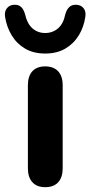

<svg xmlns="http://www.w3.org/2000/svg" viewBox="-57 -776 378 804"><path d="M132.2 7.8Q97.2 7.8 78.5 -13Q59.8 -33.8 59.8 -71.5V-418.8Q59.8 -457.2 78.5 -477.6Q97.2 -498 132.2 -498Q167.2 -498 186.4 -477.6Q205.5 -457.2 205.5 -418.8V-71.5Q205.5 -33.8 186.9 -13Q168.2 7.8 132.2 7.8ZM132.2 -551.8Q83.2 -551.8 48.1 -572.4Q13 -593 -7.9 -627.8Q-28.8 -662.5 -35.5 -703.8Q-39.5 -726.8 -28.6 -740.8Q-17.8 -754.8 0.8 -756Q20.2 -757.2 31.4 -746.9Q42.5 -736.5 48.2 -715.2Q57 -676.5 79.1 -657.1Q101.2 -637.8 132.2 -637.8Q163.2 -637.8 185.9 -657.1Q208.5 -676.5 216.2 -715.2Q222 -736.5 233.5 -746.9Q245 -757.2 263.8 -756Q283 -754.8 293.6 -740.8Q304.2 -726.8 300 -703.8Q294 -662.5 272.8 -627.8Q251.5 -593 216.4 -572.4Q181.2 -551.8 132.2 -551.8Z"/></svg>

Font: Nunito ExtraLight
Style: Regular
Weight: 200
Designer: Vernon Adams
Foundry: Vernon Adams
Version: Version 3.602;April 4, 2023;FontCreator 14.0.0.2856 64-bit